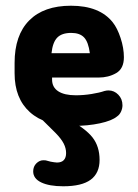

<svg xmlns="http://www.w3.org/2000/svg" viewBox="-20 -429 482 671"><path d="M162 -158H325Q359 -158 386 -173.5Q413 -189 413 -229Q413 -261 401.5 -296Q390 -331 374 -351Q328 -409 228 -409Q133 -409 82 -357.5Q31 -306 31 -209V-173Q31 -85 84.5 -37Q138 11 237 11Q287 11 329 2Q371 -7 389 -22Q398 -28 403 -39Q408 -50 408 -61Q408 -83 393.5 -98Q379 -113 359 -113Q353 -113 345 -111Q328 -105 300 -100.5Q272 -96 245 -96Q205 -96 183.5 -110Q162 -124 162 -151ZM294 -243H160Q164 -281 180 -297.5Q196 -314 229 -314Q259 -314 274 -298Q289 -282 294 -243ZM123 -15Q155 16 174.5 36Q194 56 202.5 72.5Q211 89 211 106Q211 122 203 130.5Q195 139 179 139Q175 139 169 138Q163 137 157 136Q143 132 140 131.5Q137 131 132 131Q118 131 107 142Q96 153 96 170Q96 195 124 208.5Q152 222 201 222Q266 222 297 199Q328 176 328 130Q328 83 303.5 51.5Q279 20 215 -15Z"/></svg>

Font: Beiruti ExtraBold
Style: Regular
Weight: 800
Designer: Arlette Boutros
Foundry: Boutros
Version: Version 1.41